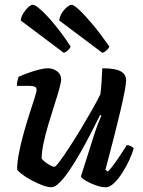

<svg xmlns="http://www.w3.org/2000/svg" viewBox="-20 -787 602 807"><path d="M196 0Q180 0 156.5 -9Q133 -18 109.5 -31Q86 -44 70 -56.5Q54 -69 52 -75Q52 -105 60 -145.5Q68 -186 80 -229Q92 -272 104.5 -310.5Q117 -349 125.5 -375.5Q134 -402 134 -409Q134 -419 126 -422.5Q118 -426 106 -426H51Q51 -437 53.5 -448Q56 -459 58 -464Q73 -471 96 -479.5Q119 -488 142.5 -494Q166 -500 180 -500Q203 -500 220 -487.5Q237 -475 237 -453Q237 -442 229 -413Q221 -384 208.5 -345.5Q196 -307 183.5 -265Q171 -223 163 -185Q155 -147 155 -120Q165 -108 182.5 -97Q200 -86 209 -86Q214 -86 231.5 -109.5Q249 -133 273 -170Q297 -207 322 -248.5Q347 -290 368.5 -328Q390 -366 402 -391Q405 -414 407 -445Q409 -476 410 -500Q464 -500 487 -487.5Q510 -475 510 -449Q510 -423 487 -324.5Q464 -226 423 -73L434 -66Q444 -76 459 -96.5Q474 -117 488.5 -139Q503 -161 513 -177Q522 -177 530.5 -172.5Q539 -168 542 -163Q536 -142 523.5 -114.5Q511 -87 494 -60.5Q477 -34 459 -17Q441 0 425 0Q405 0 381.5 -8.5Q358 -17 340.5 -27.5Q323 -38 320 -45L373 -212Q382 -241 391.5 -265.5Q401 -290 406 -301L401 -304Q384 -270 363 -229Q342 -188 319 -147.5Q296 -107 273.5 -73.5Q251 -40 231 -20Q211 0 196 0ZM410 -565 229 -701Q231 -718 240.5 -733Q250 -748 262 -757.5Q274 -767 281 -767Q290 -767 313.5 -745Q337 -723 370 -683.5Q403 -644 440 -591Q438 -585 428.5 -576Q419 -567 410 -565ZM248 -565 67 -701Q69 -717 78.5 -732Q88 -747 99 -757Q110 -767 118 -767Q128 -767 153 -744.5Q178 -722 211 -682Q244 -642 277 -591Q275 -585 266.5 -576.5Q258 -568 248 -565Z"/></svg>

Font: Texturina SemiBold
Style: Italic
Weight: 600
Italic angle: -11°
Designer: Guillermo Torres Carreño
Foundry: Omnibus-Type
Version: Version 1.002; ttfautohint (v1.8.3)